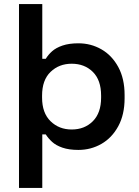

<svg xmlns="http://www.w3.org/2000/svg" viewBox="-20 -720 679 940"><path d="M73 200V-700H187V-432H204Q216 -452 235 -469Q254 -486 286 -497Q318 -508 364 -508Q425 -508 476.5 -478.5Q528 -449 559 -392Q590 -335 590 -255V-239Q590 -159 559 -102Q528 -45 476.5 -15.5Q425 14 364 14Q318 14 286 3Q254 -8 235 -25.5Q216 -43 204 -62H187V200ZM331 -86Q394 -86 434.5 -126.5Q475 -167 475 -242V-252Q475 -328 434.5 -368Q394 -408 331 -408Q269 -408 227.5 -368Q186 -328 186 -252V-242Q186 -167 227.5 -126.5Q269 -86 331 -86Z"/></svg>

Font: Space Grotesk Light SemiBold
Style: Regular
Weight: 600
Version: Version 2.000